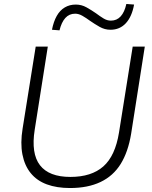

<svg xmlns="http://www.w3.org/2000/svg" viewBox="-20 -940 764 968"><path d="M333 8Q266 8 216 -10.5Q166 -29 135 -67Q104 -105 93 -161.5Q82 -218 94 -292L160 -705H221L155 -286Q136 -166 181.5 -107Q227 -48 335 -48Q441 -48 501 -101Q561 -154 580 -272L649 -705H710L641 -265Q626 -174 588.5 -113.5Q551 -53 487 -22.5Q423 8 333 8ZM280 -787 242 -790Q250 -831 266 -859.5Q282 -888 306.5 -902.5Q331 -917 362 -917Q391 -917 416 -903Q441 -889 464 -873Q484 -858 502 -847Q520 -836 539 -836Q569 -836 588.5 -857.5Q608 -879 617 -920L656 -917Q645 -856 614.5 -823Q584 -790 537 -790Q508 -790 482.5 -804.5Q457 -819 434 -835Q415 -849 396 -860Q377 -871 359 -871Q329 -871 309.5 -849.5Q290 -828 280 -787Z"/></svg>

Font: Nunito Sans 12pt Light
Style: Italic
Weight: 300
Italic angle: -9°
Designer: Vernon Adams
Foundry: Vernon Adams
Version: Version 3.101;gftools[0.9.27]